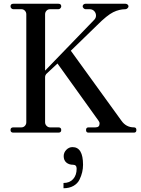

<svg xmlns="http://www.w3.org/2000/svg" viewBox="-20 -706 753 1022"><path d="M51 0Q36 0 36 -14Q36 -28 51 -28H94Q105 -28 112.5 -36Q120 -44 120 -55V-630Q120 -641 112.5 -649Q105 -657 94 -657H51Q45 -657 40.5 -661.5Q36 -666 36 -672Q36 -686 51 -686H291Q306 -686 306 -672Q306 -667 301.5 -662Q297 -657 291 -657H246Q235 -657 227.5 -649Q220 -641 220 -630V-330L481 -600Q491 -610 491 -623Q491 -637 481.5 -647Q472 -657 457 -657H435Q430 -657 425 -662Q420 -667 420 -672Q420 -678 424.5 -682Q429 -686 435 -686H648Q654 -686 659 -682Q664 -678 664 -672Q664 -667 658.5 -662Q653 -657 648 -657Q615 -657 582.5 -641Q550 -625 497 -572L357 -436L626 -64Q651 -28 693 -28Q706 -28 706 -14Q706 0 693 0H451Q438 0 438 -14Q438 -28 451 -28H488Q510 -28 510 -48Q510 -57 504 -64L286 -368L226 -312Q220 -304 220 -297V-55Q220 -44 228 -36Q236 -28 246 -28H291Q306 -28 306 -14Q306 0 291 0ZM318 296V268Q351 268 369.5 247Q388 226 388 192Q388 171 369 171Q347 171 333 159Q319 147 319 125Q319 106 333 91.5Q347 77 366 77Q422 77 422 171Q422 191 417.5 210.5Q413 230 403 250.5Q393 271 371 283.5Q349 296 318 296Z"/></svg>

Font: HK Venetian
Style: Regular
Weight: 400
Designer: Alfredo Marco Pradil
Foundry: Alfredo Marco Pradil
Version: Version 1.000;PS 001.000;hotconv 1.0.88;makeotf.lib2.5.64775